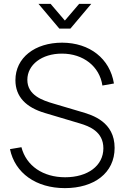

<svg xmlns="http://www.w3.org/2000/svg" viewBox="-20 -955 642 990"><path d="M388 -935 314.5 -849 241 -935H178.5L286 -807.5H343L450.5 -935ZM314.5 15C465.5 15 571 -63 571 -192.5C571 -326.5 457 -361.5 402 -377.5L257 -420.5C198.5 -437.5 121 -464 121 -543.5C121 -620.5 195 -679 300 -678.5C409 -678.5 493.5 -613 508 -514L567.5 -524.5C546.5 -653 442.5 -734.5 300.5 -735C160 -735 59.5 -657.5 59.5 -541.5C59.5 -455.5 115 -401 211 -372.5L392 -318.5C440.5 -304 513 -276.5 513 -190.5C513 -100 432 -41 316 -41C202 -41 115.5 -99.5 90.5 -196L31.5 -186C57 -62.5 166 15 314.5 15Z"/></svg>

Font: Hauora Light
Style: Regular
Weight: 300
Designer: Wayne Shih
Foundry: WCYS
Version: Version 1.001;hotconv 1.0.109;makeotfexe 2.5.65596